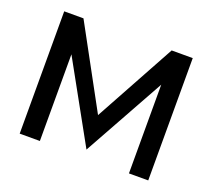

<svg xmlns="http://www.w3.org/2000/svg" viewBox="-92 -622 822 742"><g transform="rotate(20 318.5 -251.5)"><path d="M54.2 0V-503H133.4L332.3 -137.6L295.9 -137.4L496.1 -503H582.8V0H503.5V-431.3L544.1 -438L317.8 -30.3L94.7 -433.2L137.2 -431.8V0Z"/></g></svg>

Font: Russolo 10pt ExtraLight
Style: Regular
Weight: 200
Designer: Micah Stupak-Hahn
Version: Version 1.000